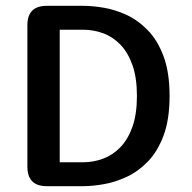

<svg xmlns="http://www.w3.org/2000/svg" viewBox="-20 -639 659 659"><path d="M266 -619Q297 -619 336 -612.5Q375 -606 414.5 -587.8Q454 -569.5 487.5 -535Q521 -500.5 541.5 -445.5Q562 -390.5 562 -309.5Q562 -229 541.5 -174Q521 -119 487.5 -84.5Q454 -50 414.5 -31.8Q375 -13.5 336 -6.8Q297 0 266 0H140.5Q74 0 74 -67V-552.5Q74 -619 140.5 -619ZM264.5 -82Q301 -82 334.2 -94.5Q367.5 -107 393.5 -134Q419.5 -161 434.8 -204.5Q450 -248 450 -309.5Q450 -371.5 434.8 -415Q419.5 -458.5 393.5 -485.5Q367.5 -512.5 334.2 -524.8Q301 -537 264.5 -537H185V-82Z"/></svg>

Font: Sono Monospace Medium
Style: Regular
Weight: 500
Designer: Tyler Finck
Foundry: Tyler Finck
Version: Version 2.112